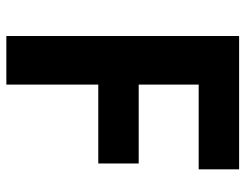

<svg xmlns="http://www.w3.org/2000/svg" viewBox="-102 -652 754 589"><g transform="rotate(90 274.5 -357.0)"><path d="M239 0H90V-714H499V-590H239V-406H481V-282H239Z"/></g></svg>

Font: Noto Sans Ethiopic
Style: Bold
Weight: 700
Designer: Monotype Design Team
Foundry: Monotype Imaging Inc.
Version: Version 2.102; ttfautohint (v1.8.4.7-5d5b)